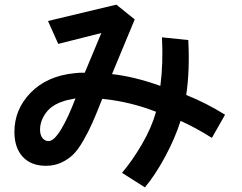

<svg xmlns="http://www.w3.org/2000/svg" viewBox="-20 -769 1040 826"><path d="M42 -201.2Q42 -298.8 112.3 -370.6Q182.6 -442.4 300.8 -454.1Q323.2 -457 344.7 -456.1L416 -627L230.5 -580.1L186.5 -678.7L480.5 -749L559.6 -685.5L461.9 -450.2Q558.6 -439.5 669.9 -399.4Q682.6 -497.1 676.8 -608.4L790 -596.7Q796.9 -465.8 781.2 -360.4Q869.1 -325.2 948.2 -275.4L891.6 -175.8Q818.4 -221.7 756.8 -249Q733.4 -174.8 690.9 -95.7Q648.4 -16.6 603.5 37.1L504.9 -25.4Q548.8 -77.1 590.3 -147.9Q631.8 -218.8 651.4 -288.1Q539.1 -332 419.9 -343.8Q395.5 -281.2 377.9 -241.7Q360.4 -202.1 337.9 -163.1Q315.4 -124 293.5 -103Q271.5 -82 242.2 -68.8Q212.9 -55.7 177.7 -55.7Q113.3 -55.7 77.6 -94.7Q42 -133.8 42 -201.2ZM152.3 -210.9Q152.3 -188.5 162.6 -175.3Q172.9 -162.1 189.5 -162.1Q211.9 -162.1 242.2 -211.4Q272.5 -260.7 304.7 -345.7Q259.8 -336.9 254.9 -334Q203.1 -318.4 177.7 -283.7Q152.3 -249 152.3 -210.9Z"/></svg>

Font: Gothic A1
Style: Bold
Weight: 700
Version: Version 2.50